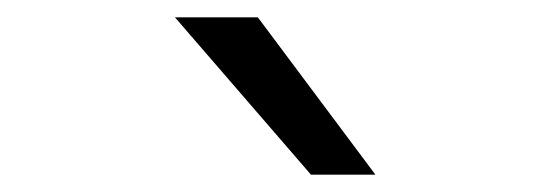

<svg xmlns="http://www.w3.org/2000/svg" viewBox="-20 -820 642 224"><path d="M184.1 -799.8H280.8L418 -616.2H342.8Z"/></svg>

Font: Vazir Code Hack
Style: Code-Hack
Weight: 400
Foundry: DejaVu fonts team - Redesigned by Saber Rastikerdar
Version: Version 1.1.2